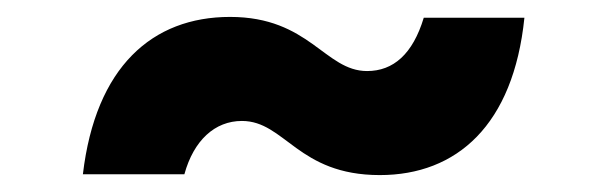

<svg xmlns="http://www.w3.org/2000/svg" viewBox="-20 -387 718 227"><path d="M429 -180C520 -180 587 -239 600 -366H481C468 -323 445 -303 414 -303C364 -303 346 -367 252 -367C160 -367 93 -308 78 -181H198C209 -221 234 -244 266 -244C317 -244 332 -180 429 -180Z"/></svg>

Font: Plus Jakarta Sans ExtraBold
Style: Italic
Weight: 800
Italic angle: -8°
Designer: Gumpita Rahayu
Foundry: Tokotype
Version: Version 2.071;gftools[0.9.30]